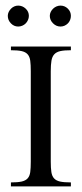

<svg xmlns="http://www.w3.org/2000/svg" viewBox="-20 -665 291 685"><path d="M19 0V-14.2Q43 -14.2 57.1 -17.3Q71.3 -20.5 78.6 -28.6Q85.9 -36.6 87.9 -51Q89.8 -65.4 89.8 -87.9V-411.1Q89.8 -434.1 87.9 -448.5Q85.9 -462.9 78.6 -471.2Q71.3 -479.5 57.1 -482.7Q43 -485.8 19 -485.8V-499H232.9V-485.8Q209.5 -485.8 195.3 -482.7Q181.2 -479.5 173.6 -471.2Q166 -462.9 163.6 -448.5Q161.1 -434.1 161.1 -411.1V-87.9Q161.1 -65.4 163.3 -51Q165.5 -36.6 172.9 -28.6Q180.2 -20.5 194.3 -17.3Q208.5 -14.2 232.9 -14.2V0ZM232.9 -608.4Q232.9 -600.6 230 -593.5Q227.1 -586.4 221.9 -581.3Q216.8 -576.2 210 -573.2Q203.1 -570.3 195.8 -570.3Q180.7 -570.3 169.2 -581.8Q157.7 -593.3 157.7 -608.4Q157.7 -615.7 160.9 -622.3Q164.1 -628.9 169.4 -634Q174.8 -639.2 181.6 -642.1Q188.5 -645 195.8 -645Q210.9 -645 221.9 -634.3Q232.9 -623.5 232.9 -608.4ZM83 -608.4Q83 -600.6 79.8 -593.5Q76.7 -586.4 71.5 -581.3Q66.4 -576.2 59.3 -573.2Q52.2 -570.3 44.9 -570.3Q29.8 -570.3 18.8 -581.8Q7.8 -593.3 7.8 -608.4Q7.8 -615.7 11 -622.3Q14.2 -628.9 19.3 -634Q24.4 -639.2 31 -642.1Q37.6 -645 44.9 -645Q60.1 -645 71.5 -634.3Q83 -623.5 83 -608.4Z"/></svg>

Font: Scheherazade Urdu
Style: Regular
Weight: 400
Designer: SIL International
Foundry: SIL International
Version: Version 1.005 (build 117/117)